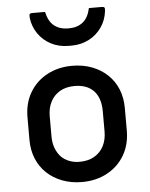

<svg xmlns="http://www.w3.org/2000/svg" viewBox="-56 -858 713 915"><g transform="rotate(-5 300.0 -400.5)"><path d="M300 -545Q352 -545 395 -528.5Q438 -512 469 -482.5Q500 -453 516.5 -412.5Q533 -372 533 -323V-215Q533 -148 503 -97Q473 -46 420 -17.5Q367 11 300 11Q248 11 205 -5.5Q162 -22 131 -51.5Q100 -81 83.5 -121.5Q67 -162 67 -211V-319Q67 -386 97 -437Q127 -488 180 -516.5Q233 -545 300 -545ZM304 -448Q262 -448 233 -431Q204 -414 188.5 -384Q173 -354 173 -315V-218Q173 -187 182.5 -162Q192 -137 209 -119Q224 -104 246.5 -95Q269 -86 296 -86Q338 -86 367.5 -103.5Q397 -121 412 -151Q427 -181 427 -219V-316Q427 -349 418.5 -374Q410 -399 393 -416Q377 -432 354.5 -440Q332 -448 304 -448ZM299 -724Q341 -724 367.5 -745Q394 -766 404 -812Q420 -812 434.5 -812Q449 -812 465 -812Q475 -812 478 -808Q481 -804 479 -790Q474 -748 450.5 -714Q427 -680 389.5 -660.5Q352 -641 306 -641H292Q246 -641 208.5 -660.5Q171 -680 147.5 -714Q124 -748 119 -790Q118 -804 120.5 -808Q123 -812 133 -812Q149 -812 163.5 -812Q178 -812 194 -812Q204 -766 230.5 -745Q257 -724 299 -724Z"/></g></svg>

Font: Recursive Medium
Style: Regular
Weight: 500
Version: Version 1.085